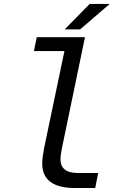

<svg xmlns="http://www.w3.org/2000/svg" viewBox="-20 -948 642 972"><path d="M434.1 -928.2H535.6L385.7 -799.3H307.6ZM360.8 3.9Q193.8 3.9 193.8 -119.6Q193.8 -136.2 196.5 -156.7Q199.2 -177.2 203.1 -197.3L306.2 -689.5H151.9L166 -759.8H410.2L293 -195.3Q286.1 -161.1 286.1 -141.1Q286.1 -107.4 307.9 -89.8Q329.6 -72.3 374 -72.3H477.1L461.9 3.9Z"/></svg>

Font: Hack
Style: Italic
Weight: 400
Italic angle: -11°
Monospace: yes
Designer: Christopher Simpkins
Foundry: Christopher Simpkins
Version: Version 2.019; ttfautohint (v1.4.1) -l 4 -r 80 -G 350 -x 0 -